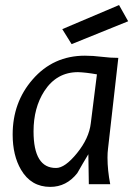

<svg xmlns="http://www.w3.org/2000/svg" viewBox="-20 -732 530 763"><path d="M264.6 -556.6 227.5 -616.2 453.1 -711.9 489.3 -647.5ZM365.2 -436.5Q321.3 -444.3 290 -445.3Q205.1 -445.3 156.2 -370.1Q113.3 -303.7 113.3 -210Q113.3 -63.5 203.1 -64.5Q238.3 -64.5 286.1 -123.5Q334 -182.6 340.8 -242.2ZM450.2 -502 409.2 -140.6Q407.2 -125 407.2 -105.5Q407.2 -55.7 418 0H333L331.1 -119.1Q308.6 -82 287.1 -43.9Q244.1 10.7 179.7 10.7Q103.5 10.7 63.5 -57.6Q30.3 -114.3 30.3 -197.3Q30.3 -325.2 109.4 -416Q191.4 -510.7 317.4 -510.7Q349.6 -510.7 384.3 -506.3Q418.9 -502 450.2 -502Z"/></svg>

Font: Puritan
Style: Italic
Weight: 400
Version: 2.0a